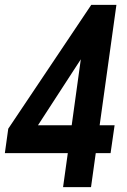

<svg xmlns="http://www.w3.org/2000/svg" viewBox="-21 -770 522 790"><path d="M238.5 0 258 -140H-1L13 -240.5L354.5 -750H458L389 -254.5H450.5L434 -140H373L353.5 0ZM105 -208 83.5 -254.5H274L311.5 -526Z"/></svg>

Font: Mohave SemiBold
Style: Italic
Weight: 600
Italic angle: -8°
Designer: Gumpita Rahayu
Foundry: Tokotype
Version: Version 2.003